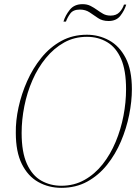

<svg xmlns="http://www.w3.org/2000/svg" viewBox="-20 -892 673 923"><path d="M275 11Q214 11 164 -17Q114 -45 85 -103.5Q56 -162 56 -253Q55 -311 69 -375.5Q83 -440 110.5 -502Q138 -564 179 -614.5Q220 -665 274.5 -695Q329 -725 398 -725Q455 -725 504.5 -698Q554 -671 584 -613.5Q614 -556 614 -463Q614 -405 601 -340Q588 -275 561.5 -212.5Q535 -150 494.5 -99.5Q454 -49 399.5 -19Q345 11 275 11ZM275 1Q336 1 386 -27Q436 -55 473.5 -102.5Q511 -150 536 -210Q561 -270 573.5 -335Q586 -400 586 -463Q586 -554 562 -609Q538 -664 495 -689.5Q452 -715 398 -715Q337 -715 288 -687.5Q239 -660 200.5 -613Q162 -566 136 -506.5Q110 -447 97 -381.5Q84 -316 84 -253Q84 -160 109.5 -104Q135 -48 178.5 -23.5Q222 1 275 1ZM502 -791Q472 -791 451.5 -805Q431 -819 411 -832.5Q391 -846 364 -846Q332 -846 318 -827Q304 -808 297 -788H285Q294 -818 315.5 -845Q337 -872 377 -872Q399 -872 415.5 -863.5Q432 -855 446.5 -844.5Q461 -834 476 -825.5Q491 -817 512 -817Q539 -817 554.5 -833.5Q570 -850 576 -870H587Q578 -841 558.5 -816Q539 -791 502 -791Z"/></svg>

Font: Noto Serif Display SemiCondensed Thin
Style: Italic
Weight: 100
Width: 4
Italic angle: -12°
Designer: Monotype Design Team
Foundry: Monotype Imaging Inc.
Version: Version 2.009